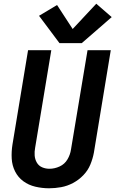

<svg xmlns="http://www.w3.org/2000/svg" viewBox="-20 -1005 621 1033"><path d="M244 8Q276 8 309 2Q342 -4 373 -20.5Q404 -37 428.5 -62.5Q453 -88 466 -119.5Q479 -151 485 -183L576 -735H451L362 -201Q358 -173 343 -147.5Q328 -122 301 -109.5Q274 -97 246 -97Q225 -97 206.5 -105Q188 -113 178 -130.5Q168 -148 166.5 -168.5Q165 -189 169 -210L256 -735H131L47 -227Q41 -189 43 -152Q45 -115 61 -83Q77 -51 105.5 -30Q134 -9 170.5 -0.5Q207 8 244 8ZM300 -773H420L581 -913L498 -985L371 -849L287 -978L190 -920Z"/></svg>

Font: Iosevka Sparkle Oblique
Style: Bold
Weight: 700
Italic angle: -9°
Designer: Belleve Invis
Foundry: Belleve Invis
Version: Version 4.5.0; ttfautohint (v1.8.3)